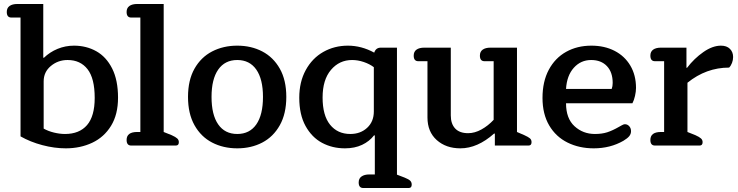

<svg xmlns="http://www.w3.org/2000/svg" viewBox="-20 -730 3702 963"><path d="M83 -46V-642H37Q14 -642 14 -670Q14 -690 28 -700Q42 -710 67 -710H197V-441L200 -440Q230 -469 269 -485Q308 -501 351 -501Q413 -501 463 -473Q513 -445 542.5 -386.5Q572 -328 572 -240Q572 -156 537 -99Q502 -42 442.5 -14Q383 14 310 14Q253 14 192.5 -2Q132 -18 83 -46ZM455 -239Q455 -337 419 -383Q383 -429 319 -429Q271 -429 235 -399Q199 -369 199 -322V-85Q222 -72 251 -65Q280 -58 306 -58Q378 -58 416.5 -102.5Q455 -147 455 -239Z M638 0Q615 0 615 -28Q615 -68 668 -68H684V-642H638Q615 -642 615 -670Q615 -690 629 -700Q643 -710 668 -710H801V-68L841 -52Q861 -43 869 -35.5Q877 -28 877 -17Q877 0 862 0Z M923 -244Q923 -328 955.5 -385.5Q988 -443 1044 -472Q1100 -501 1170 -501Q1240 -501 1295.5 -472Q1351 -443 1383.5 -385.5Q1416 -328 1416 -244Q1416 -160 1383.5 -102Q1351 -44 1295.5 -15Q1240 14 1170 14Q1100 14 1044 -15Q988 -44 955.5 -102Q923 -160 923 -244ZM1299 -244Q1299 -333 1265.5 -381Q1232 -429 1170 -429Q1108 -429 1074.5 -381Q1041 -333 1041 -244Q1041 -154 1074.5 -106Q1108 -58 1170 -58Q1232 -58 1265.5 -106Q1299 -154 1299 -244Z M1802 213Q1779 213 1779 185Q1779 165 1793.5 155Q1808 145 1832 145H1860V-51H1856Q1833 -21 1796 -3.5Q1759 14 1710 14Q1647 14 1595.5 -13.5Q1544 -41 1512.5 -98Q1481 -155 1481 -240Q1481 -319 1513.5 -378.5Q1546 -438 1601.5 -469.5Q1657 -501 1725 -501Q1793 -501 1857 -466Q1865 -491 1890 -491H1971V146L2010 161Q2030 169 2037.5 176.5Q2045 184 2045 196Q2045 213 2030 213ZM1855 -171V-393Q1834 -409 1804.5 -419Q1775 -429 1746 -429Q1682 -429 1640 -379.5Q1598 -330 1598 -241Q1598 -151 1635.5 -104.5Q1673 -58 1737 -58Q1788 -58 1821.5 -89Q1855 -120 1855 -171Z M2124 -141V-423H2078Q2055 -423 2055 -451Q2055 -471 2069 -481Q2083 -491 2108 -491H2241V-151Q2241 -109 2263 -85.5Q2285 -62 2328 -62Q2361 -62 2394.5 -80.5Q2428 -99 2456 -129V-423H2410Q2387 -423 2387 -451Q2387 -471 2401 -481Q2415 -491 2440 -491H2573V-68L2610 -52Q2630 -43 2638 -36Q2646 -29 2646 -17Q2646 0 2631 0H2462V-60H2458Q2375 14 2289 14Q2217 14 2170.5 -27.5Q2124 -69 2124 -141Z M2701 -239Q2701 -321 2732.5 -380Q2764 -439 2819.5 -470Q2875 -501 2946 -501Q3012 -501 3062.5 -475Q3113 -449 3141.5 -401Q3170 -353 3170 -289Q3170 -271 3165 -249Q3160 -227 3152 -212H2819Q2819 -136 2861.5 -97Q2904 -58 2964 -58Q2999 -58 3025.5 -66.5Q3052 -75 3085 -94Q3089 -96 3098.5 -101.5Q3108 -107 3114 -107Q3127 -107 3136 -97Q3145 -87 3145 -72Q3145 -58 3136 -47Q3127 -36 3107 -24Q3041 14 2958 14Q2885 14 2826.5 -15Q2768 -44 2734.5 -101Q2701 -158 2701 -239ZM3048 -284Q3053 -297 3053 -314Q3053 -368 3024 -398.5Q2995 -429 2945 -429Q2893 -429 2858 -390Q2823 -351 2819 -284Z M3265 0Q3242 0 3242 -28Q3242 -68 3295 -68H3311V-423H3265Q3242 -423 3242 -451Q3242 -471 3256 -481Q3270 -491 3295 -491H3423V-390H3426Q3462 -437 3508 -469Q3554 -501 3596 -501Q3625 -501 3641 -485Q3657 -469 3657 -444Q3657 -429 3651.5 -414.5Q3646 -400 3637 -391Q3522 -391 3428 -315V-68L3468 -52Q3488 -43 3496 -35.5Q3504 -28 3504 -17Q3504 0 3489 0Z"/></svg>

Font: Maitree Semibold
Style: Regular
Weight: 600
Designer: CadsonDemak Team
Foundry: CadsonDemak
Version: Version 1.010